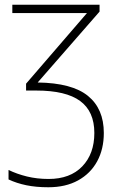

<svg xmlns="http://www.w3.org/2000/svg" viewBox="-20 -550 489 810"><path d="M400 -530V-501L139 -202Q284 -200 351 -145.5Q418 -91 418 11Q418 79 390 130.5Q362 182 309.5 211Q257 240 184 240Q132 240 91 231.5Q50 223 16 207V167Q51 184 93.5 194.5Q136 205 185 205Q276 205 327 152Q378 99 378 11Q378 -80 318 -124Q258 -168 133 -168H90V-197L347 -495H32V-530Z"/></svg>

Font: Noto Sans ExtraLight
Style: Regular
Weight: 200
Designer: Monotype Design Team
Foundry: Monotype Imaging Inc.
Version: Version 2.007